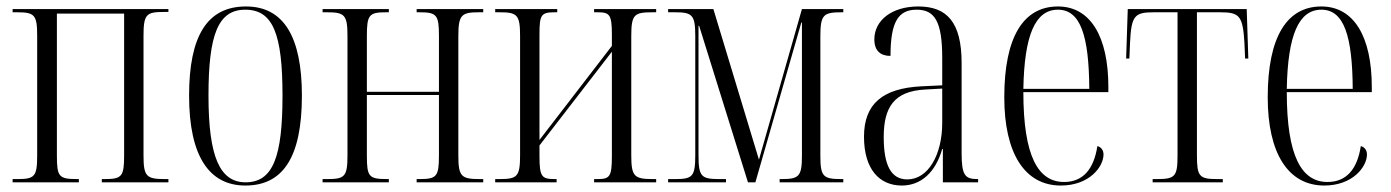

<svg xmlns="http://www.w3.org/2000/svg" viewBox="-20 -564 4304 594"><path d="M19 0H224V-10H219C162 -10 156 -17 156 -83V-522H364V-83C364 -18 357 -10 304 -10H295V0H501V-10H490C433 -10 424 -18 424 -83V-454C424 -520 433 -527 487 -527H501V-536H19V-526H33C87 -526 95 -518 95 -453V-83C95 -17 87 -10 33 -10H19Z M739 10C854 10 914 -75 914 -268C914 -451 857 -544 741 -544C621 -544 565 -453 565 -268C565 -78 629 10 739 10ZM740 0C660 0 625 -79 625 -268C625 -458 655 -534 739 -534C825 -534 854 -458 854 -268C854 -80 825 0 740 0Z M978 0H1183V-10H1178C1121 -10 1115 -17 1115 -83V-270H1338V-83C1338 -18 1331 -10 1278 -10H1269V0H1475V-10H1464C1407 -10 1398 -18 1398 -83V-453C1398 -518 1408 -526 1461 -526H1475V-536H1269V-526H1278C1331 -526 1338 -518 1338 -453V-280H1115V-453C1115 -518 1122 -526 1174 -526H1183V-536H978V-526H992C1046 -526 1055 -518 1055 -453V-83C1055 -17 1046 -10 992 -10H978Z M1512 0H1702V-10H1696C1656 -10 1649 -17 1649 -81V-114L1873 -404V-82C1873 -18 1867 -10 1829 -10H1818V0H2010V-10H2000C1942 -10 1933 -18 1933 -84V-452C1933 -520 1942 -526 2000 -526H2010V-536H1818V-526H1829C1866 -526 1873 -519 1873 -457V-422L1649 -131V-457C1649 -519 1654 -526 1697 -526H1704V-536H1512V-526H1525C1580 -526 1589 -519 1589 -452V-84C1589 -17 1580 -10 1525 -10H1512Z M2047 0H2226V-10H2205C2149 -10 2141 -18 2141 -85V-484H2143L2294 0H2317L2459 -494H2461V-83C2461 -18 2452 -10 2398 -10H2392V0H2589V-10H2583C2526 -10 2518 -18 2518 -83V-451C2518 -518 2527 -526 2583 -526H2589V-536H2461L2328 -70L2187 -536H2047V-526H2068C2122 -526 2131 -518 2131 -452V-85C2131 -18 2123 -10 2069 -10H2047Z M2770 10C2829 10 2874 -30 2895 -103H2897V0H3006V-10H3004C2966 -10 2955 -21 2955 -90V-369C2955 -496 2909 -544 2821 -544C2739 -544 2685 -501 2685 -442C2685 -407 2704 -391 2735 -391C2735 -498 2760 -534 2816 -534C2872 -534 2895 -497 2895 -385V-300L2831 -297C2711 -291 2653 -243 2653 -141C2653 -40 2701 10 2770 10ZM2787 -9C2737 -9 2714 -52 2714 -140C2714 -232 2746 -282 2842 -287L2895 -290V-184C2895 -84 2851 -9 2787 -9Z M3262 10C3350 10 3394 -48 3394 -86C3394 -99 3387 -109 3375 -112C3364 -40 3330 -1 3272 -1C3192 -1 3146 -80 3146 -279H3409V-295C3409 -450 3354 -544 3253 -544C3147 -544 3087 -451 3087 -263C3087 -90 3150 10 3262 10ZM3350 -289H3146C3149 -456 3183 -534 3253 -534C3323 -534 3349 -453 3350 -289Z M3546 0H3763V-10H3746C3690 -10 3683 -18 3683 -84V-526H3755C3815 -526 3825 -515 3830 -431L3832 -383H3842L3837 -536H3469L3464 -383H3474L3476 -431C3480 -516 3490 -526 3550 -526H3623V-84C3623 -18 3616 -10 3559 -10H3546Z M4077 10C4165 10 4209 -48 4209 -86C4209 -99 4202 -109 4190 -112C4179 -40 4145 -1 4087 -1C4007 -1 3961 -80 3961 -279H4224V-295C4224 -450 4169 -544 4068 -544C3962 -544 3902 -451 3902 -263C3902 -90 3965 10 4077 10ZM4165 -289H3961C3964 -456 3998 -534 4068 -534C4138 -534 4164 -453 4165 -289Z"/></svg>

Font: Noto Serif Display ExtraCondensed Light
Style: Regular
Weight: 300
Width: 2
Designer: Monotype Design Team
Foundry: Monotype Imaging Inc.
Version: Version 2.009